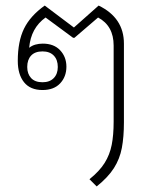

<svg xmlns="http://www.w3.org/2000/svg" viewBox="-20 -579 556 691"><path d="M328 92 302 66Q338 37 356.5 7.5Q375 -22 382 -57.5Q389 -93 389 -141V-415Q389 -486 333 -516L248 -443H243L144 -516Q91 -478 85 -407Q95 -415 107.5 -418.5Q120 -422 134 -422Q174 -422 196.5 -398Q219 -374 219 -339Q219 -303 196.5 -279Q174 -255 133 -255Q89 -255 66.5 -283Q44 -311 44 -360Q44 -430 66.5 -476Q89 -522 141 -559L246 -480L335 -559Q426 -515 426 -422V-139Q426 -86 418.5 -46.5Q411 -7 390 26Q369 59 328 92ZM133 -283Q159 -283 173.5 -298Q188 -313 188 -338Q188 -364 173.5 -379Q159 -394 133 -394Q106 -394 92 -379Q78 -364 78 -338Q78 -313 92 -298Q106 -283 133 -283Z"/></svg>

Font: Noto Sans Thai Looped ExtLight
Style: Regular
Weight: 200
Designer: Sasikarn Vongin, Ben Mitchell
Foundry: The Fontpad Ltd
Version: Version 1.00